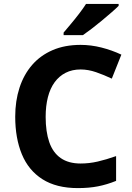

<svg xmlns="http://www.w3.org/2000/svg" viewBox="-20 -954 677 984"><path d="M393 -598Q350 -598 316.5 -581Q283 -564 260 -532.5Q237 -501 225.5 -456Q214 -411 214 -355Q214 -279 232.5 -225.5Q251 -172 291 -144Q331 -116 393 -116Q437 -116 480.5 -126Q524 -136 575 -154V-27Q528 -8 482 1Q436 10 379 10Q269 10 197.5 -35.5Q126 -81 92 -163.5Q58 -246 58 -356Q58 -437 80 -504.5Q102 -572 144.5 -621Q187 -670 249.5 -697Q312 -724 393 -724Q446 -724 499.5 -710.5Q553 -697 602 -674L553 -551Q513 -570 472.5 -584Q432 -598 393 -598ZM588 -924Q574 -910 551 -890Q528 -870 501.5 -848Q475 -826 449.5 -806.5Q424 -787 405 -774H306V-787Q322 -806 343.5 -831.5Q365 -857 386 -884.5Q407 -912 421 -934H588Z"/></svg>

Font: Noto Sans Armenian
Style: Bold
Weight: 700
Version: Version 2.007